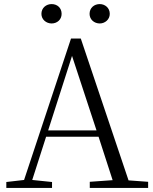

<svg xmlns="http://www.w3.org/2000/svg" viewBox="-20 -921 752 941"><path d="M233 -806C260 -806 282 -825 282 -853C282 -883 260 -901 233 -901C207 -901 183 -883 183 -853C183 -825 207 -806 233 -806ZM469 -806C494 -806 518 -825 518 -853C518 -883 494 -901 469 -901C442 -901 419 -883 419 -853C419 -825 442 -806 469 -806ZM333 -647 453 -282H216ZM420 0H706V-30L610 -37L376 -732H328L98 -39L11 -29V0H235V-29L138 -39L206 -251H463L532 -38L420 -30Z"/></svg>

Font: Noto Serif CJK KR Light
Style: Regular
Weight: 300
Designer: Ryoko NISHIZUKA 西塚涼子 (kana & ideographs); Frank Grießhammer (Latin, Greek & Cyrillic); Wenlong ZHANG 张文龙 (bopomofo); San
Foundry: Adobe
Version: Version 2.001;hotconv 1.1.0;makeotfexe 2.6.0